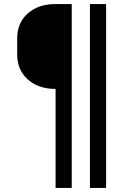

<svg xmlns="http://www.w3.org/2000/svg" viewBox="-20 -750 640 950"><path d="M255 180V-310Q170 -310 117.5 -357Q65 -404 65 -480V-560Q65 -637 117.5 -683.5Q170 -730 255 -730H335V180ZM425 180V-730H505V180Z"/></svg>

Font: JetBrains Mono
Style: Regular
Weight: 400
Monospace: yes
Designer: Philipp Nurullin, Konstantin Bulenkov
Foundry: JetBrains
Version: Version 2.305